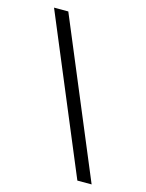

<svg xmlns="http://www.w3.org/2000/svg" viewBox="-105 -741 611 806"><g transform="rotate(15 200.5 -338.0)"><path d="M373 0H311L28.5 -676H90.5Z"/></g></svg>

Font: Newsreader 16pt 16pt
Style: Regular
Weight: 400
Version: Version 1.003